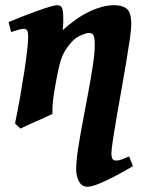

<svg xmlns="http://www.w3.org/2000/svg" viewBox="-20 -477 570 742"><path d="M493.7 165Q464.4 182.6 429.9 200.9Q395.5 219.2 365.2 231.9Q335 244.6 317.4 244.6Q296.4 244.6 285.4 224.4Q274.4 204.1 274.4 177.7Q274.4 147 281.7 98.6Q289.1 50.3 299.8 -6.3Q310.5 -63 321 -119.4Q331.5 -175.8 338.9 -224.1Q346.2 -272.5 346.2 -302.7Q346.2 -328.6 342 -339.1Q337.9 -349.6 323.7 -349.6Q311 -349.6 284.9 -336.7Q258.8 -323.7 232.9 -283.2Q218.3 -260.3 210.2 -227.3Q202.1 -194.3 193.8 -147Q186 -103.5 184.1 -80.8Q182.1 -58.1 182.6 -36.6Q176.3 -33.2 158.7 -25.4Q141.1 -17.6 120.4 -8.3Q99.6 1 82.3 8.8Q64.9 16.6 59.1 20L38.1 0Q48.3 -48.8 57.4 -100.1Q66.4 -151.4 73.5 -198Q80.6 -244.6 84.7 -280.3Q88.9 -315.9 88.9 -333Q88.9 -355.5 84 -360.6Q79.1 -365.7 70.3 -365.7Q64.9 -365.7 53.5 -362.5Q42 -359.4 32.5 -356.2Q22.9 -353 22.9 -353L13.2 -391.6Q33.7 -400.4 62.3 -411.6Q90.8 -422.9 119.6 -433.3Q148.4 -443.8 170.7 -450.4Q192.9 -457 200.7 -457Q214.4 -457 219.5 -446.8Q224.6 -436.5 224.6 -401.9Q224.6 -391.6 224.1 -382.1Q223.6 -372.6 222.2 -360.4Q275.4 -408.7 326.9 -432.9Q378.4 -457 421.9 -457Q452.6 -457 470 -443.1Q487.3 -429.2 487.3 -381.8Q487.3 -364.7 481.7 -325.7Q476.1 -286.6 467.5 -235.1Q459 -183.6 449 -128.4Q439 -73.2 430.4 -22.7Q421.9 27.8 416.3 64.5Q410.6 101.1 410.6 114.7Q410.6 131.3 415 137.5Q419.4 143.6 428.2 143.6Q439.5 143.6 449.2 139.6Q459 135.7 479 127.4Z"/></svg>

Font: Gentium Book Plus
Style: Bold Italic
Weight: 700
Italic angle: -8°
Designer: Victor Gaultney, Annie Olsen, Iska Routamaa, Becca Hirsbrunner
Foundry: SIL International
Version: Version 6.101